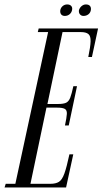

<svg xmlns="http://www.w3.org/2000/svg" viewBox="-81 -824 451 844"><path d="M286 -754Q276.2 -754 270.3 -761.1Q264.4 -768.2 266.1 -779.8Q269.9 -790.9 278.3 -797.7Q286.8 -804.5 296.5 -804.5Q309 -804.5 314.6 -797.7Q320.1 -790.9 318.4 -779.8Q316.6 -768.2 307.6 -761.1Q298.5 -754 286 -754ZM204 -754Q192.9 -754 187.6 -761.1Q182.4 -768.2 184.1 -779.8Q186.6 -790.9 195 -797.7Q203.4 -804.5 214.5 -804.5Q226.2 -804.5 232.2 -797.7Q238.1 -790.9 235.8 -779.8Q233.4 -768.2 224.6 -761.1Q215.8 -754 204 -754ZM-60.9 0 -55.9 -16H-13.5L130.5 -683H85.1L89.1 -699H350.1L323.1 -573.5H307.1Q316.5 -618.5 317.2 -642Q318 -665.5 307.7 -674.2Q297.4 -683 273.8 -683H193.9L127.5 -366.9H174.4Q198 -366.9 209.6 -372.4Q221.2 -377.9 227.7 -394.5Q234.1 -411.1 241.5 -445.1H257.5L221.2 -272.6H204.6Q212 -307 212.9 -323.4Q213.8 -339.9 203.8 -345.4Q193.8 -350.9 170.1 -350.9H123.2L52.9 -16H140.2Q163.9 -16 177.9 -24.6Q191.9 -33.2 202 -61.1Q212.1 -89 224.1 -145.5H241.1L209.5 0Z"/></svg>

Font: Emberly Black
Style: Italic
Weight: 900
Italic angle: -12°
Designer: Rajesh Rajput
Foundry: Rajesh Rajput
Version: Version 1.000